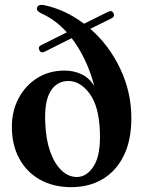

<svg xmlns="http://www.w3.org/2000/svg" viewBox="-20 -761 591 793"><path d="M142.5 -553.5Q136 -567.5 150 -574.5L256 -627.5Q208.5 -680 152 -705Q131.5 -714.5 132.5 -727Q134.5 -744 161.5 -740Q206.5 -730.5 248.2 -710.8Q290 -691 327 -663L427 -712.5Q442.5 -720 449 -706.5Q455.5 -692.5 440 -685L353 -642Q430 -575 476.2 -478Q522.5 -381 522.5 -273Q522.5 -181.5 491 -117.8Q459.5 -54 403.5 -21Q347.5 12 274.5 12Q199.5 12 144.2 -19.5Q89 -51 59 -107Q29 -163 29 -237.5Q29 -302.5 56.8 -355Q84.5 -407.5 133.5 -438.5Q182.5 -469.5 247 -469.5Q285.5 -469.5 317.5 -454Q349.5 -438.5 369.5 -405.5Q354 -464.5 330.2 -514.2Q306.5 -564 276 -603.5L163.5 -547Q149.5 -540.5 142.5 -553.5ZM167 -252Q169.5 -185.5 187.2 -135.2Q205 -85 234 -57.2Q263 -29.5 299 -30Q340.5 -31 368.5 -77.2Q396.5 -123.5 392.5 -218.5Q388.5 -323 349.8 -374.8Q311 -426.5 263 -426.5Q214.5 -426.5 188.5 -383.8Q162.5 -341 167 -252Z"/></svg>

Font: Fraunces 72pt SemiBold
Style: Regular
Weight: 600
Version: Version 1.000;[b76b70a41]